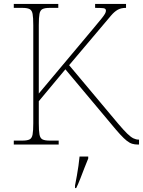

<svg xmlns="http://www.w3.org/2000/svg" viewBox="-20 -734 726 975"><path d="M50 0V-20H93Q118 -20 130 -26Q142 -32 145.5 -51Q149 -70 149 -108V-606Q149 -645 145.5 -663.5Q142 -682 130 -688Q118 -694 93 -694H50V-714H276V-694H233Q208 -694 196 -688Q184 -682 180.5 -663.5Q177 -645 177 -606V-259L457 -593Q482 -623 495 -639Q508 -655 513 -664Q518 -673 518 -680Q518 -691 504.5 -692.5Q491 -694 463 -694V-714H620V-694Q594 -694 577 -684Q560 -674 543.5 -654.5Q527 -635 500 -603L331 -403L580 -106Q608 -73 626 -55.5Q644 -38 657.5 -31.5Q671 -25 684 -25H686V0H680Q664 0 651 -4Q638 -8 624 -19Q610 -30 591 -50.5Q572 -71 545 -104L312 -382L177 -220V-108Q177 -70 180.5 -51Q184 -32 196 -26Q208 -20 233 -20H278V0ZM361 208Q366 183 370.5 157.5Q375 132 378.5 107.5Q382 83 384 61H428V71Q419 92 408.5 119.5Q398 147 387.5 174Q377 201 367 221H361Z"/></svg>

Font: Noto Serif Thai Thin
Style: Regular
Weight: 250
Version: Version 2.001